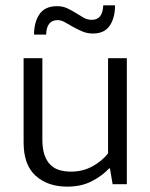

<svg xmlns="http://www.w3.org/2000/svg" viewBox="-20 -687 561 716"><path d="M383 -470H453V0H400L390 -59H387Q361 -31 322 -11Q283 9 231 9Q158 9 113 -31.5Q68 -72 68 -156V-470H138V-167Q138 -132 146 -109Q154 -86 168.5 -72Q183 -58 202.5 -52.5Q222 -47 245 -47Q288 -47 323.5 -66Q359 -85 383 -115ZM107 -558Q107 -605 127.5 -634.5Q148 -664 193 -664Q214 -664 231 -656Q248 -648 263 -638.5Q278 -629 292 -621Q306 -613 322 -613Q363 -613 365 -667H409Q409 -620 389 -591Q369 -562 327 -562Q305 -562 286.5 -570Q268 -578 252 -587L222 -604Q208 -612 195 -612Q175 -612 164 -599Q153 -586 152 -558Z"/></svg>

Font: Mukta Light
Style: Regular
Weight: 300
Designer: Girish Dalvi and Yashodeep Gholap
Foundry: Ek Type
Version: Version 2.538;PS 1.002;hotconv 16.6.51;makeotf.lib2.5.65220;